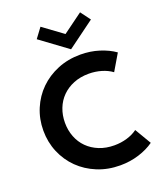

<svg xmlns="http://www.w3.org/2000/svg" viewBox="-183 -1140 1063 1268"><g transform="rotate(-20 349.0 -505.5)"><path d="M40 -374.5Q40 -455.9 70 -527Q100 -598.2 153.4 -650.7Q206.8 -703.2 280.2 -733.4Q353.6 -763.6 440.5 -763.6Q510 -763.6 572 -744.1Q634.1 -724.5 679.1 -692.3L611.4 -577.7Q580 -600.9 537.7 -613.4Q495.5 -625.9 449.5 -625.9Q390.5 -625.9 342.7 -606.6Q295 -587.3 261.4 -553.6Q227.7 -520 209.8 -473.9Q191.8 -427.7 191.8 -374.5Q191.8 -321.4 209.8 -275.2Q227.7 -229.1 261.4 -195.5Q295 -161.8 342.7 -142.5Q390.5 -123.2 449.5 -123.2Q495.5 -123.2 537.7 -135.7Q580 -148.2 611.4 -171.4L679.1 -56.8Q634.1 -24.5 572 -5Q510 14.5 440.5 14.5Q353.6 14.5 280.2 -15.7Q206.8 -45.9 153.4 -98.4Q100 -150.9 70 -222Q40 -293.2 40 -374.5ZM395.9 -817.3 205.5 -957.3 256.8 -1026.4 395.9 -924.5 535 -1026.4 586.4 -957.3Z"/></g></svg>

Font: Spartan
Style: Bold
Weight: 700
Designer: Matt Bailey, Mirko Velimirovic
Foundry: Matt Bailey
Version: Version 1.005